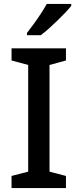

<svg xmlns="http://www.w3.org/2000/svg" viewBox="-20 -961 397 981"><path d="M317 0H39V-62L124 -84V-629L39 -652V-714H317V-652L233 -629V-84L317 -62ZM344 -931Q333 -917 314 -897Q295 -877 273 -855.5Q251 -834 229 -814.5Q207 -795 188 -781H118V-793Q133 -812 152 -838Q171 -864 189 -891.5Q207 -919 219 -941H344Z"/></svg>

Font: Noto Sans Khmer Medium
Style: Regular
Weight: 500
Version: Version 2.003